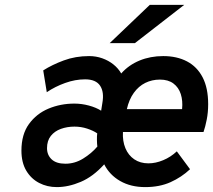

<svg xmlns="http://www.w3.org/2000/svg" viewBox="-20 -752 870 784"><path d="M212 12Q172.5 12 139.8 -5Q107 -22 87.2 -55.2Q67.5 -88.5 67.5 -137Q67.5 -203 98.2 -245.5Q129 -288 178.2 -308.5Q227.5 -329 283.5 -329Q313.5 -329 343 -321Q372.5 -313 393 -300L398 -331.5Q406 -376 388.8 -402Q371.5 -428 327.5 -428Q287 -428 246 -413.2Q205 -398.5 171 -375.5L156.5 -464.5Q192.5 -487.5 240.2 -505.2Q288 -523 344 -523Q372 -523 397.5 -514Q423 -505 443 -489Q463 -473 475 -452Q505.5 -486.5 549.8 -504.8Q594 -523 646.5 -523Q702.5 -523 743.8 -501.2Q785 -479.5 807.5 -436Q830 -392.5 830 -326.5Q830 -293 824.2 -263.8Q818.5 -234.5 811 -213H482Q480 -176 492 -147Q504 -118 528.2 -101.5Q552.5 -85 586 -85Q615.5 -85 646.2 -97.8Q677 -110.5 702 -134L756 -61Q721.5 -28.5 676.5 -8.2Q631.5 12 573 12Q514 12 470.8 -12.8Q427.5 -37.5 405.5 -81Q360.5 -31 310 -9.5Q259.5 12 212 12ZM247 -83.5Q285.5 -83.5 319.5 -104.5Q353.5 -125.5 377.5 -153.5Q376 -165 375.8 -180.5Q375.5 -196 377 -207.5Q361 -218.5 336 -226.8Q311 -235 284 -235Q254.5 -235 228.8 -225.8Q203 -216.5 187.5 -197Q172 -177.5 172 -147Q172 -119 191 -101.2Q210 -83.5 247 -83.5ZM498 -306.5H723.5Q727 -340.5 718.2 -367.8Q709.5 -395 688.2 -411Q667 -427 633 -427Q600.5 -427 573.2 -413.5Q546 -400 526.5 -373Q507 -346 498 -306.5ZM428 -576 591.5 -732H732L531 -576Z"/></svg>

Font: Overpass SemiBold
Style: Italic
Weight: 600
Italic angle: -10°
Designer: Delve Withrington, Dave Bailey, Thomas Jockin
Foundry: Delve Fonts LLC
Version: Version 4.000